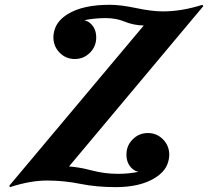

<svg xmlns="http://www.w3.org/2000/svg" viewBox="-20 -767 864 797"><path d="M21.5 9.8 18.6 3.9 576.7 -661.1Q533.7 -662.1 496.1 -677.7Q461.9 -691.9 418 -691.9Q373 -691.9 329.6 -683.1Q342.8 -680.2 353 -671.9Q379.4 -650.4 379.4 -611.3Q379.4 -574.7 354 -548.8Q327.6 -522 290.5 -522Q253.4 -522 227.5 -548.3Q201.7 -574.7 201.7 -612.3Q201.7 -628.9 208 -647.5Q220.2 -683.1 261.2 -708.5Q323.7 -747.1 435.1 -747.1Q481.4 -747.1 545.7 -733.4Q609.9 -719.7 656.2 -719.7Q734.4 -719.7 820.3 -747.1L823.7 -741.2L266.6 -76.2Q310.5 -72.8 360.4 -59.6Q414.1 -45.4 469.7 -45.4Q513.7 -45.4 554.7 -53.7Q541.5 -56.6 531.2 -64.9Q504.9 -86.4 504.9 -125.5Q504.9 -162.1 530.3 -188Q556.6 -214.8 593.8 -214.8Q630.9 -214.8 656.7 -188.5Q682.6 -162.1 682.6 -124.5Q682.6 -107.9 676.3 -89.4Q664.1 -53.7 623 -28.3Q561.5 9.8 460 9.8Q380.4 9.8 312.7 -3.9Q245.1 -17.6 175.3 -17.6Q105.5 -17.6 21.5 9.8Z"/></svg>

Font: Cursive Sans
Style: Bold
Weight: 700
Italic angle: -15°
Designer: Wojciech Kalinowski "wmk69" (wmk69@o2.pl)
Foundry: Wojciech Kalinowski "wmk69" (wmk69@o2.pl)
Version: Wersja 3.1.0; 2022-02-18